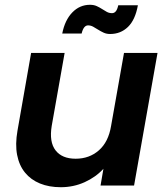

<svg xmlns="http://www.w3.org/2000/svg" viewBox="-20 -775 701 802"><path d="M540 0H400L412 -70Q380 -35 333.5 -14Q287 7 234 7Q185 7 147 -8.5Q109 -24 84.5 -54Q60 -84 51.5 -128Q43 -172 53 -229L110 -554H250L196 -249Q185 -182 212 -147Q239 -112 296 -112Q353 -112 393 -147Q433 -182 444 -249L498 -554H638ZM240 -635Q251 -691 282 -723Q313 -755 356 -755Q372 -755 384 -749.5Q396 -744 406 -737.5Q416 -731 426 -725.5Q436 -720 448 -720Q457 -720 463.5 -727.5Q470 -735 474 -753H556Q545 -692 514.5 -662.5Q484 -633 440 -633Q425 -633 413 -638.5Q401 -644 390 -651Q379 -658 369 -663.5Q359 -669 348 -669Q329 -669 321 -635Z"/></svg>

Font: SVN-Poppins SemiBold
Style: Italic
Weight: 600
Italic angle: -10°
Designer: Ninad Kale (Devanagari), Jonny Pinhorn (Latin)
Foundry: Indian Type Foundry
Version: Version 3.002 2017; ttfautohint (v1.8.3)